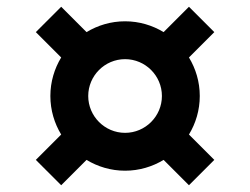

<svg xmlns="http://www.w3.org/2000/svg" viewBox="-20 -634 740 568"><path d="M350 -129C392 -129 431 -141 464 -161L539 -86L614 -161L539 -236C559 -269 571 -308 571 -350C571 -392 559 -431 539 -464L614 -539L539 -614L464 -539C431 -559 392 -571 350 -571C308 -571 269 -559 236 -539L161 -614L86 -539L161 -464C141 -431 129 -392 129 -350C129 -308 141 -269 161 -236L86 -161L161 -86L236 -161C269 -141 308 -129 350 -129ZM241 -350C241 -410 290 -459 350 -459C410 -459 459 -410 459 -350C459 -290 410 -241 350 -241C290 -241 241 -290 241 -350Z"/></svg>

Font: Martian Mono Std Md
Style: Regular
Weight: 500
Monospace: yes
Designer: Roman Shamin
Foundry: Evil Martians
Version: Version 1.000